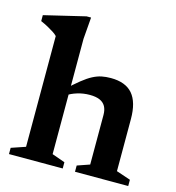

<svg xmlns="http://www.w3.org/2000/svg" viewBox="-107 -814 830 906"><g transform="rotate(15 307.5 -361.0)"><path d="M341.5 -30.5 402 -51.5V-293.5Q402 -318.5 392.8 -335.2Q383.5 -352 364.5 -360.2Q345.5 -368.5 315.5 -368.5Q284 -368.5 254.8 -359.5Q225.5 -350.5 207 -337L190.5 -361.5Q227.5 -396.5 254.8 -418.2Q282 -440 303.8 -451.2Q325.5 -462.5 346.2 -466.8Q367 -471 391 -471Q463 -471 497.5 -430.8Q532 -390.5 532 -308.5V-54L601.5 -30.5V0H341.5ZM281.5 0H19V-30.5L88 -54V-595Q81 -602.5 68.5 -610.8Q56 -619 39.5 -628Q23 -637 3.5 -645.5V-674.5L204.5 -722.5H226.5L218 -616.5V-53L281.5 -30.5Z"/></g></svg>

Font: Newsreader SemiBold
Style: Regular
Weight: 600
Designer: Hugues Gentile
Foundry: Production Type
Version: Version 1.003